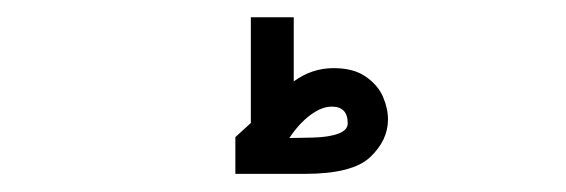

<svg xmlns="http://www.w3.org/2000/svg" viewBox="-20 -446 640 217"><path d="M263.5 -307V-426.5H312V-354Q332.5 -369 357 -369Q379.5 -369 393.2 -359.5Q407 -350 412.8 -336.8Q418.5 -323.5 418.5 -311Q418.5 -287.5 398.5 -268.5Q378.5 -249.5 324.5 -249.5H246V-291ZM373 -306.5Q373 -325.5 355 -325.5Q343.5 -325.5 330.8 -316Q318 -306.5 307 -290L333.5 -290.5Q352 -291 362.5 -295Q373 -299 373 -306.5Z"/></svg>

Font: JuliaMono ExtraBold
Style: Regular
Weight: 800
Monospace: yes
Designer: cormullion
Foundry: corm
Version: Version 0.055; ttfautohint (v1.8.4)